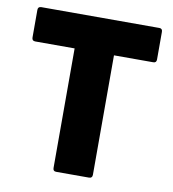

<svg xmlns="http://www.w3.org/2000/svg" viewBox="-76 -722 709 788"><g transform="rotate(10 278.5 -327.5)"><path d="M210 0Q197 0 197 -14V-512H33Q19 -512 19 -526V-641Q19 -655 33 -655H525Q538 -655 538 -641V-526Q538 -512 525 -512H361V-14Q361 0 347 0Z"/></g></svg>

Font: Sofia Sans Black
Style: Regular
Weight: 900
Designer: Botio Nikoltchev, Ani Petrova
Foundry: lettersoup
Version: Version 4.100; ttfautohint (v1.8.3)